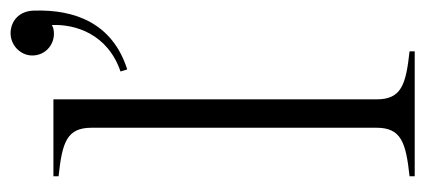

<svg xmlns="http://www.w3.org/2000/svg" viewBox="-246 -578 823 372"><g transform="rotate(-90 166.0 -391.5)"><path d="M11 -10V0H253V-10C188 -17 160 -26 160 -74V-700H11V-690C77 -683 105 -674 105 -626V-74C105 -26 76 -17 11 -10ZM214 -570 218 -557C309 -586 334 -660 332 -736C332 -767 311 -783 288 -783C265 -783 245 -764 245 -741C245 -716 265 -699 287 -699C293 -699 299 -700 304 -703C306 -658 287 -595 214 -570Z"/></g></svg>

Font: Sprat Condensed Light
Style: Regular
Weight: 300
Width: 3
Designer: Ethan Nakache
Foundry: Collletttivo
Version: Version 2.000;Glyphs 3.2 (3217)